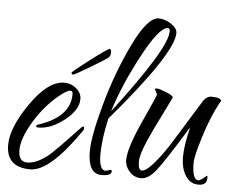

<svg xmlns="http://www.w3.org/2000/svg" viewBox="-50 -580 823 675"><g transform="rotate(5 361.5 -242.0)"><path d="M250 -125Q256 -125 256 -120.5Q256 -116 254 -112Q149 41 80 41Q-5 41 -5 -38Q-5 -99 55.5 -186Q116 -273 173 -273Q197 -273 215.5 -257.5Q234 -242 234 -220Q234 -182 187 -145Q140 -108 96 -108Q87 -108 87 -112L90 -117Q205 -153 205 -235Q205 -247 197 -247Q185 -247 157 -224Q108 -184 72 -124Q36 -64 36 -23Q36 18 67 18Q102 18 146 -19Q174 -45 211.5 -85Q249 -125 250 -125ZM195 -310Q195 -314 255 -359.5Q315 -405 321 -405Q327 -405 327 -393.5Q327 -382 321.5 -376Q316 -370 261 -337Q206 -304 200.5 -304Q195 -304 195 -310Z M345 23 361 18Q366 18 366 23Q366 39 331 39Q283 39 283 -41Q283 -94 315 -209.5Q347 -325 396 -426Q445 -527 484 -527Q506 -527 528 -512.5Q550 -498 550 -481Q550 -409 338 -161Q321 -87 321 -32Q321 23 345 23ZM526 -484Q526 -496 519 -496Q489 -496 432 -389.5Q375 -283 345 -187Q526 -424 526 -484Z M501 -260 492 -278Q492 -281 499.5 -281Q507 -281 532 -271Q557 -261 557 -254Q547 -234 502.5 -143Q458 -52 458 -20.5Q458 11 471 11Q487 11 517 -25Q547 -61 576 -109L660 -245Q674 -269 692 -269Q728 -269 728 -255Q728 -259 723 -250Q695 -199 672.5 -127Q650 -55 650 -33Q650 28 672 28Q679 28 701 9Q703 9 703 17Q703 43 673.5 43Q644 43 627.5 16.5Q611 -10 611 -49.5Q611 -89 627 -155Q549 -28 522.5 5Q496 38 471 38Q446 38 429.5 19.5Q413 1 413 -21Q413 -63 457 -159.5Q501 -256 501 -260Z"/></g></svg>

Font: Qwigley
Style: Regular
Weight: 400
Designer: Robert E. Leuschke
Foundry: Robert E. Leuschke
Version: Version 1.003